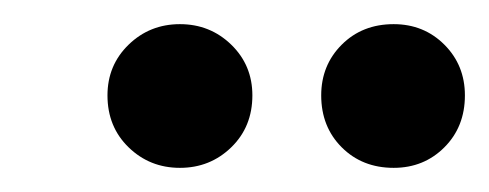

<svg xmlns="http://www.w3.org/2000/svg" viewBox="-20 -727 405 159"><path d="M129 -588Q104 -588 86.5 -605Q69 -622 69 -648Q69 -673 86.5 -690Q104 -707 129 -707Q154 -707 171.5 -690Q189 -673 189 -648Q189 -622 171.5 -605Q154 -588 129 -588ZM306 -588Q280 -588 263 -605Q246 -622 246 -648Q246 -673 263 -690Q280 -707 306 -707Q331 -707 348 -690Q365 -673 365 -648Q365 -622 348 -605Q331 -588 306 -588Z"/></svg>

Font: DM Sans 10pt SemiBold
Style: Italic
Weight: 600
Italic angle: -10°
Version: Version 4.004;gftools[0.9.30]